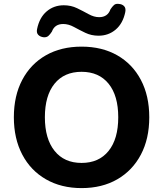

<svg xmlns="http://www.w3.org/2000/svg" viewBox="-20 -954 835 984"><path d="M398 10Q294 10 215.5 -35Q137 -80 94 -162Q51 -244 51 -353Q51 -463 94 -544.5Q137 -626 215 -670.5Q293 -715 398 -715Q503 -715 581 -670.5Q659 -626 702 -544.5Q745 -463 745 -353Q745 -243 702 -161.5Q659 -80 581 -35Q503 10 398 10ZM398 -119Q487 -119 536.5 -180.5Q586 -242 586 -353Q586 -464 536.5 -525Q487 -586 398 -586Q309 -586 259.5 -525Q210 -464 210 -353Q210 -243 259.5 -181Q309 -119 398 -119ZM204 -763Q186 -765 176 -775.5Q166 -786 170 -805Q182 -864 219 -895.5Q256 -927 307 -927Q344 -927 375 -912Q406 -897 434 -881.5Q462 -866 488 -866Q532 -866 546 -906Q555 -920 564 -928Q573 -936 588 -934Q606 -933 616 -922.5Q626 -912 622 -892Q610 -834 573 -802.5Q536 -771 485 -771Q448 -771 417 -786Q386 -801 358.5 -816Q331 -831 304 -831Q260 -831 246 -792Q237 -778 228 -770Q219 -762 204 -763Z"/></svg>

Font: Chiron GoRound TC
Style: Bold
Weight: 700
Designer: Ryoko NISHIZUKA 西塚涼子 (kana, bopomofo & ideographs); Paul D. Hunt (Latin, Greek & Cyrillic); Sandoll Communications 산돌커뮤니
Foundry: Adobe
Version: Version 1.000;hotconv 1.1.1;makeotfexe 2.6.0